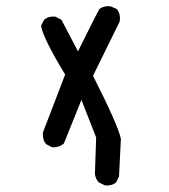

<svg xmlns="http://www.w3.org/2000/svg" viewBox="-20 -467 540 613"><path d="M315 125 295 115Q285 104 283 88L287 -28L240 -148L184 -9Q168 5 146 3L127 -7Q115 -22 117 -44L188 -229Q117 -346 111 -385L121 -404Q135 -416 156 -414L176 -404L229 -303Q281 -408 297 -438Q311 -449 333 -447L353 -438Q366 -422 362 -398Q343 -359 277 -225Q356 -69 366 -24L360 96L351 115Q337 127 315 125Z"/></svg>

Font: Kosefont JP
Style: Regular
Weight: 400
Designer: Nozomi Seto 瀬戸のぞみ
Version: Version 3.00;June 19, 2020